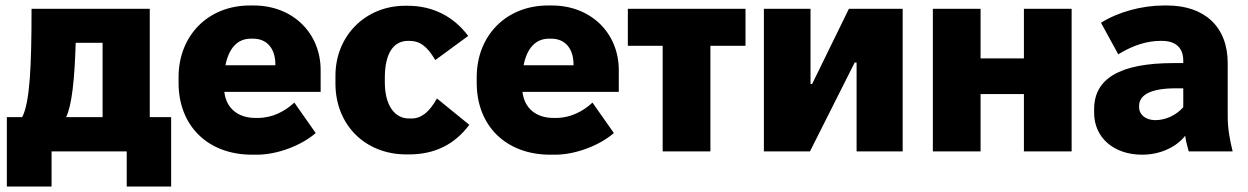

<svg xmlns="http://www.w3.org/2000/svg" viewBox="-20 -552 4550 700"><path d="M5 128H168V0H442V128H604V-125H526V-520H95C95 -309 89 -180 61 -125H5ZM221 -125C242 -168 252 -262 256 -396H354V-125Z M899 12H917C993 12 1081 -23 1131 -67L1053 -178C1020 -147 974 -122 920 -122H911C848 -122 805 -157 798 -216V-217H1149V-296C1149 -432 1047 -532 905 -532H891C739 -532 631 -423 631 -270V-250C631 -93 738 12 899 12ZM802 -314C814 -376 846 -411 894 -411H903C951 -411 983 -378 984 -319V-314Z M1462 11H1471C1566 11 1638 -26 1691 -97L1573 -193C1545 -143 1516 -120 1480 -120H1471C1418 -120 1383 -169 1383 -252V-268C1383 -357 1414 -403 1468 -403H1473C1510 -403 1537 -384 1567 -333L1687 -421C1633 -493 1557 -531 1466 -531H1457C1313 -531 1203 -422 1203 -276V-247C1203 -99 1309 11 1462 11Z M1986 12H2004C2080 12 2168 -23 2218 -67L2140 -178C2107 -147 2061 -122 2007 -122H1998C1935 -122 1892 -157 1885 -216V-217H2236V-296C2236 -432 2134 -532 1992 -532H1978C1826 -532 1718 -423 1718 -270V-250C1718 -93 1825 12 1986 12ZM1889 -314C1901 -376 1933 -411 1981 -411H1990C2038 -411 2070 -378 2071 -319V-314Z M2396 0H2570V-385H2698V-520H2269V-385H2396Z M2765 0H2933L3096 -324H3103V0H3271V-520H3075L2941 -246H2935V-520H2765Z M3381 0H3555V-209H3713V0H3887V-520H3713V-339H3555V-520H3381Z M4144 12C4208 12 4267 -14 4301 -57C4304 -36 4309 -16 4314 0H4474C4463 -45 4456 -84 4456 -130V-322C4456 -455 4371 -532 4235 -532H4224C4142 -532 4056 -508 3994 -469L4057 -354C4114 -389 4165 -403 4212 -403H4216C4269 -403 4294 -375 4294 -331V-322H4259C4062 -322 3969 -265 3969 -154V-141C3969 -49 4042 12 4144 12ZM4192 -114C4157 -114 4133 -134 4133 -161V-166C4133 -207 4178 -230 4266 -230H4294V-161C4266 -130 4228 -114 4192 -114Z"/></svg>

Font: Fixel Text ExtraBold
Style: Regular
Weight: 800
Width: 4
Designer: AlfaBravo + MacPaw
Foundry: Kyrylo Tkachov, Marchela Mozhyna, Serhii Makarenko, Maria Weinstein, Zakhar Kryvoshyya
Version: Version 1.211